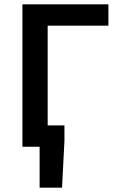

<svg xmlns="http://www.w3.org/2000/svg" viewBox="-20 -674 550 882"><path d="M83 0H162V188H265L276 -26V-98H199V-556H478V-654H83Z"/></svg>

Font: DAIFUKU Sans Semibold
Style: Regular
Weight: 600
Designer: Original font ‘Source Sans 3’ : Paul D. Hunt
Foundry: Daifuku
Version: Version 1.000